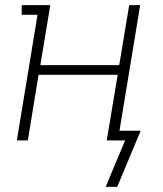

<svg xmlns="http://www.w3.org/2000/svg" viewBox="-20 -550 640 752"><path d="M394 182 433 88 470 0H398L441 -257H131L89 0H46L127 -492H65V-530H177L138 -295H447L486 -530H529L448 -38H531L439 182Z"/></svg>

Font: Iosevka Curly Slab XLtEx
Style: Italic
Weight: 200
Width: 7
Italic angle: -9°
Monospace: yes
Designer: Belleve Invis
Foundry: Belleve Invis
Version: Version 11.1.0; ttfautohint (v1.8.3)